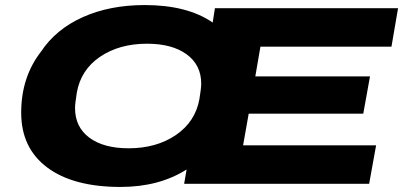

<svg xmlns="http://www.w3.org/2000/svg" viewBox="-20 -720 1579 752"><path d="M452.1 12.2Q267.1 12.2 165 -64Q63 -140.1 63 -278.8Q63 -417.5 140.1 -517.1Q198.7 -605.5 304.2 -652.8Q409.7 -700.2 546.9 -700.2Q713.4 -700.2 813 -631.8L821.8 -688H1539.1L1513.2 -537.1H1000L980 -420.9H1429.2L1402.8 -274.9H954.1L932.1 -150.9H1453.1L1425.8 0H701.2L710.9 -56.2Q603 12.2 452.1 12.2ZM483.9 -139.2Q592.8 -139.2 669.2 -191.4Q745.6 -243.7 761.2 -333Q768.1 -375 768.1 -392.1Q768.1 -465.8 710.9 -507.3Q653.8 -548.8 556.2 -548.8Q447.3 -548.8 371.8 -497.6Q296.4 -446.3 280.8 -356.9Q273.9 -313.5 273.9 -296.9Q273.9 -222.2 330.1 -180.7Q386.2 -139.2 483.9 -139.2Z"/></svg>

Font: Archivo Expanded ExtraBold
Style: Italic
Weight: 800
Width: 7
Italic angle: -10°
Designer: Hector Gatti
Foundry: Omnibus-Type
Version: Version 2.001